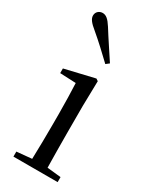

<svg xmlns="http://www.w3.org/2000/svg" viewBox="-210 -874 751 929"><g transform="rotate(30 166.0 -409.0)"><path d="M222 -624C191 -672 158 -720 125 -773C104 -806 89 -818 70 -818C52 -818 35 -805 35 -784C35 -766 48 -749 79 -724C123 -687 163 -649 204 -610ZM126 0H290V-28L213 -36C212 -92 211 -175 211 -229V-380L214 -520L202 -528L37 -489V-463L126 -459C128 -409 130 -356 130 -289V-229C130 -175 129 -92 127 -36L43 -28V0Z"/></g></svg>

Font: Noto Serif CJK TC
Style: Regular
Weight: 400
Designer: Ryoko NISHIZUKA 西塚涼子 (kana & ideographs); Frank Grießhammer (Latin, Greek & Cyrillic); Wenlong ZHANG 张文龙 (bopomofo); San
Foundry: Adobe
Version: Version 2.001;hotconv 1.1.0;makeotfexe 2.6.0